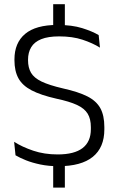

<svg xmlns="http://www.w3.org/2000/svg" viewBox="-20 -766 557 897"><path d="M283 -617H228.5V-746.5H283ZM283 110.5H228.5V-30H283ZM253 10.5Q207 10.5 168.8 2.5Q130.5 -5.5 101.2 -17.2Q72 -29 52.5 -40.5L46 -103.5Q83.5 -79.5 135.2 -62Q187 -44.5 249.5 -44.5Q327 -44.5 365.8 -74.2Q404.5 -104 404.5 -162.5V-172Q404.5 -210.5 389.5 -235Q374.5 -259.5 339.5 -275.8Q304.5 -292 243.5 -305Q170.5 -321.5 127.5 -344Q84.5 -366.5 66 -400.5Q47.5 -434.5 47.5 -484.5V-488.5Q47.5 -565.5 97.2 -607.5Q147 -649.5 248.5 -649.5Q316.5 -649.5 364.2 -634.5Q412 -619.5 441 -602L447 -543.5Q412.5 -565 365.5 -580.5Q318.5 -596 256.5 -596Q204.5 -596 172.5 -583Q140.5 -570 125.8 -545.5Q111 -521 111 -487V-484.5Q111 -450 125 -426Q139 -402 174.2 -385Q209.5 -368 274 -353Q346 -337 388 -315.8Q430 -294.5 448.8 -260.5Q467.5 -226.5 467.5 -172.5V-161.5Q467.5 -77 413.5 -33.2Q359.5 10.5 253 10.5Z"/></svg>

Font: Anek Tamil Light
Style: Regular
Weight: 300
Designer: Aadarsh Rajan (Tamil), Yesha Goshar (Latin)
Foundry: Ek Type
Version: Version 1.003